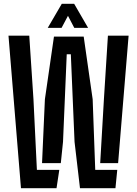

<svg xmlns="http://www.w3.org/2000/svg" viewBox="-20 -987 720 1007"><path d="M90 0 24.5 -800H133.5L155.5 -466.5L173.5 -96H291L276.5 0ZM505.5 -131.5 525 -466.5 546 -800H654.5L599.5 -131.5ZM399.5 0 371 -243 351.5 -702.5H330L310.5 -243L299 -131.5H200.5L215.5 -466.5L263 -795H419L466 -466.5L479.5 -96H595L585.5 0ZM230.5 -841 304 -967H369L442 -841H369.5L336.5 -904L303 -841Z"/></svg>

Font: Big Shoulders Stencil Display
Style: Bold
Weight: 700
Designer: Patric King
Foundry: XO Type Co
Version: Version 1.000